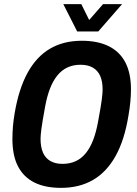

<svg xmlns="http://www.w3.org/2000/svg" viewBox="-20 -896 663 928"><path d="M275 12Q198 12 146 -14Q94 -40 67 -92Q40 -144 40 -224Q40 -253 42.5 -284Q45 -315 51 -350Q71 -467 113.5 -544.5Q156 -622 221.5 -660.5Q287 -699 375 -699Q452 -699 505 -673Q558 -647 585.5 -595Q613 -543 613 -464Q613 -436 610 -404Q607 -372 601 -338Q582 -220 539 -142.5Q496 -65 430 -26.5Q364 12 275 12ZM282 -104Q318 -104 346 -117Q374 -130 395 -156Q416 -182 430.5 -220Q445 -258 454 -308Q461 -347 465.5 -372.5Q470 -398 472 -415Q474 -432 475 -443Q476 -454 476 -463Q476 -502 464.5 -528.5Q453 -555 429 -569Q405 -583 369 -583Q334 -583 306 -570Q278 -557 257 -531Q236 -505 221.5 -467.5Q207 -430 198 -380Q191 -341 186.5 -315Q182 -289 180 -272.5Q178 -256 177 -245Q176 -234 176 -225Q176 -186 187.5 -159Q199 -132 223 -118Q247 -104 282 -104ZM570 -876 455 -744H353L286 -876H373L428 -765L382 -766L478 -876Z"/></svg>

Font: Archivo Condensed
Style: Bold Italic
Weight: 700
Width: 3
Italic angle: -10°
Designer: Hector Gatti
Foundry: Omnibus-Type
Version: Version 2.001